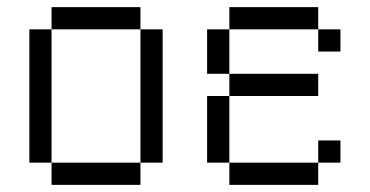

<svg xmlns="http://www.w3.org/2000/svg" viewBox="-20 -520 1040 540"><path d="M125 -62.5V0H375V-62.5ZM125 -62.5Q125 -62.5 125 -437.5H62.5Q62.5 -437.5 62.5 -62.5ZM375 -62.5H437.5Q437.5 -62.5 437.5 -437.5H375Q375 -437.5 375 -62.5ZM125 -437.5H375V-500H125Z M937.5 -62.5V-125H875V-62.5H625V0H875V-62.5ZM875 -250V-312.5H625V-250H562.5V-62.5H625V-250ZM937.5 -375V-437.5H875V-375ZM625 -312.5Q625 -312.5 625 -437.5H562.5Q562.5 -437.5 562.5 -312.5ZM625 -437.5H875V-500H625Z"/></svg>

Font: Unifont
Style: Regular
Weight: 500
Version: Version 13.0.05